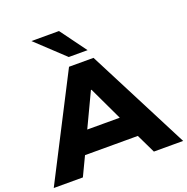

<svg xmlns="http://www.w3.org/2000/svg" viewBox="-172 -1095 1214 1245"><g transform="rotate(-20 434.5 -472.5)"><path d="M-12 0 350 -705H519L881 0H679L586 -193L666 -131H202L281 -193L189 0ZM432 -515 300 -236 266 -282H602L568 -236L436 -515ZM370 -765 178 -945H368L500 -765Z"/></g></svg>

Font: Nunito Sans 10pt SemiExpanded Black
Style: Regular
Weight: 900
Width: 6
Designer: Vernon Adams
Foundry: Vernon Adams
Version: Version 3.101;gftools[0.9.27]